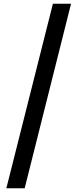

<svg xmlns="http://www.w3.org/2000/svg" viewBox="-20 -826 427 1027"><path d="M14 181H112L360 -806H263Z"/></svg>

Font: Noto Sans JP
Style: Bold
Weight: 700
Designer: Ryoko NISHIZUKA 西塚涼子 (kana, bopomofo & ideographs); Paul D. Hunt (Latin, Greek & Cyrillic); Sandoll Communications 산돌커뮤니
Foundry: Adobe
Version: Version 2.004;hotconv 1.0.118;makeotfexe 2.5.65603